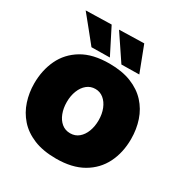

<svg xmlns="http://www.w3.org/2000/svg" viewBox="-219 -1131 1248 1311"><g transform="rotate(30 405.5 -475.5)"><path d="M409 16Q306 16 232.8 -14.2Q159.5 -44.5 113.5 -96.8Q67.5 -149 45.8 -215.8Q24 -282.5 24 -355Q24 -459 64.2 -543.8Q104.5 -628.5 188.2 -678.8Q272 -729 403 -729Q502.5 -729 575 -700Q647.5 -671 694.5 -619.8Q741.5 -568.5 764.2 -501Q787 -433.5 787 -356Q787 -249 745 -165Q703 -81 619 -32.5Q535 16 409 16ZM406 -182Q445 -182 473 -205.5Q501 -229 516 -268.5Q531 -308 531 -356Q531 -405.5 515 -445.2Q499 -485 470.8 -508Q442.5 -531 406 -531Q368 -531 339.8 -508Q311.5 -485 295.8 -445.2Q280 -405.5 280 -356Q280 -308 295 -268.5Q310 -229 338.2 -205.5Q366.5 -182 406 -182ZM239 -764Q201 -811.5 161 -861Q121 -910.5 79 -962L281 -967Q307 -916 332.2 -866.2Q357.5 -816.5 383 -766ZM475 -764Q443 -811.5 410 -861Q377 -910.5 342 -962L538 -967Q557.5 -916 576.5 -866.5Q595.5 -817 615 -766Z"/></g></svg>

Font: Commissioner Black
Style: Regular
Weight: 900
Designer: Kostas Bartsokas
Foundry: Kostas Bartsokas
Version: Version 1.000; ttfautohint (v1.8.3)